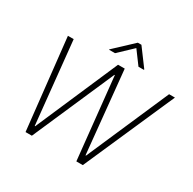

<svg xmlns="http://www.w3.org/2000/svg" viewBox="-196 -1133 1345 1336"><g transform="rotate(30 477.0 -464.5)"><path d="M173.3 0 93.8 -727.5H140.1L207.5 -68.4H210.9L496.6 -727.5H550.3L615.7 -68.4H619.6L906.7 -727.5H953.6L633.3 0H581.5L513.2 -653.8H509.8L224.1 0ZM626.5 -786.6 548.8 -891.6 438 -786.6H390.1L391.1 -790.5L539.1 -929.2H567.9L670.9 -790.5L669.9 -786.6Z"/></g></svg>

Font: Inter Tight ExtraLight
Style: Italic
Weight: 250
Italic angle: -9.39999°
Designer: Rasmus Andersson
Foundry: rsms
Version: Version 3.004